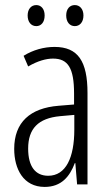

<svg xmlns="http://www.w3.org/2000/svg" viewBox="-20 -727 431 757"><path d="M89 -666C89 -640 103 -624 123 -624C142 -624 156 -639 156 -666C156 -692 142 -707 123 -707C103 -707 89 -691 89 -666ZM241 -666C241 -640 255 -624 275 -624C294 -624 309 -639 309 -666C309 -692 294 -707 275 -707C255 -707 241 -692 241 -666ZM195 -542C153 -542 110 -530 73 -507L91 -465C129 -487 162 -496 189 -496C248 -496 272 -459 272 -358V-315L211 -310C99 -301 36 -245 36 -140C36 -61 72 10 156 10C222 10 255 -31 275 -84H277L284 0H325V-360C325 -485 288 -542 195 -542ZM217 -269 273 -274V-216C273 -106 240 -34 170 -34C120 -34 91 -70 91 -141C91 -220 131 -261 217 -269Z"/></svg>

Font: Noto Sans Georgian ExtraCondensed Light
Style: Regular
Weight: 300
Width: 2
Designer: Monotype Design Team, Akaki Razmadze
Foundry: Google LLC
Version: Version 2.005